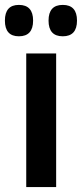

<svg xmlns="http://www.w3.org/2000/svg" viewBox="-50 -763 334 783"><path d="M206 -615Q264 -615 264 -679Q264 -743 206 -743Q148 -743 148 -679Q148 -615 206 -615ZM27 -615Q85 -615 85 -679Q85 -743 27 -743Q-30 -743 -30 -679Q-30 -615 27 -615ZM179 -545H57V0H179Z"/></svg>

Font: Noto Sans UI Condensed
Style: Bold
Weight: 700
Width: 3
Designer: Monotype Design Team
Foundry: Monotype Imaging Inc.
Version: 1.001